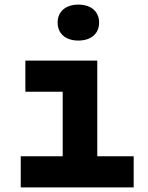

<svg xmlns="http://www.w3.org/2000/svg" viewBox="-20 -813 640 833"><path d="M320 -637C375 -637 410 -667 410 -715C410 -763 375 -793 320 -793C265 -793 230 -763 230 -715C230 -667 265 -637 320 -637ZM70 0H560V-135H402V-550H90V-415H252V-135H70Z"/></svg>

Font: JetBrains Mono ExtraBold
Style: Regular
Weight: 800
Monospace: yes
Designer: Philipp Nurullin, Konstantin Bulenkov
Foundry: JetBrains
Version: Version 2.305